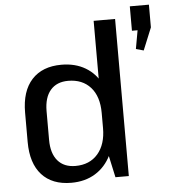

<svg xmlns="http://www.w3.org/2000/svg" viewBox="-55 -843 791 901"><g transform="rotate(-5 340.0 -392.5)"><path d="M245 8Q155 8 106 -46Q57 -100 57 -201V-339Q57 -440 106.5 -494Q156 -548 246 -548Q311 -548 359 -519.5Q407 -491 433 -438Q459 -385 459 -311V-233Q459 -159 432.5 -105Q406 -51 358 -21.5Q310 8 245 8ZM271 -69Q338 -69 376.5 -113.5Q415 -158 415 -235V-306Q415 -384 376.5 -427Q338 -470 271 -470Q217 -470 187.5 -435.5Q158 -401 158 -337V-202Q158 -138 187.5 -103.5Q217 -69 271 -69ZM415 -174V-740H516V0H453ZM680 -793V-686L637 -581L601 -591L631 -759L661 -678H590V-793Z"/></g></svg>

Font: Pathway Extreme SemiCondensed Medium
Style: Regular
Weight: 500
Width: 4
Version: Version 1.001;gftools[0.9.26]